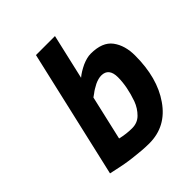

<svg xmlns="http://www.w3.org/2000/svg" viewBox="-197 -823 957 957"><g transform="rotate(-45 281.0 -344.5)"><path d="M412 -512C394 -512 374 -507 351 -497C328 -486 308 -474 293 -461C293 -461 348 -700 348 -700C348 -700 214 -700 214 -700C214 -700 58 -22 58 -22C58 -22 95 -14 95 -14C95 -14 95 -14 95 -14C120 -8 152 -2 193 3C234 8 270 11 302 11C302 11 302 11 302 11C382 11 445 -23 492 -91C539 -158 562 -244 562 -349C562 -349 562 -349 562 -349C562 -396 551 -435 528 -466C505 -497 466 -512 412 -512C412 -512 412 -512 412 -512ZM267 -348C267 -348 284 -360 284 -360C284 -360 284 -360 284 -360C295 -369 309 -377 326 -386C343 -394 359 -398 372 -398C372 -398 372 -398 372 -398C407 -398 425 -376 425 -333C425 -290 416 -242 398 -191C398 -191 398 -191 398 -191C389 -166 375 -145 358 -128C341 -111 320 -103 295 -103C270 -103 242 -106 213 -113C213 -113 267 -348 267 -348Z"/></g></svg>

Font: My Font
Style: Bold Italic
Weight: 500
Version: Version 0.001